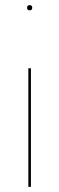

<svg xmlns="http://www.w3.org/2000/svg" viewBox="-20 -725 230 745"><path d="M85 -695Q85 -705 95 -705Q105 -705 105 -695Q105 -685 95 -685Q85 -685 85 -695ZM90 -460H100V0H90Z"/></svg>

Font: Jost* Hairline
Style: Regular
Weight: 100
Version: Version 3.7